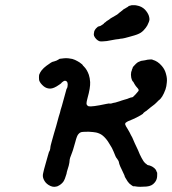

<svg xmlns="http://www.w3.org/2000/svg" viewBox="-20 -695 663 739"><path d="M221 -470Q226 -471 234.5 -471Q243 -471 247 -470Q259 -469 268.5 -464.5Q278 -460 286 -455Q299 -446 299 -443Q299 -443 303 -439Q315 -427 322 -407Q326 -395 327 -379Q328 -357 317 -318Q313 -303 313 -298Q313 -294 314 -292Q317 -287 321 -286Q333 -283 389 -295Q400 -297 400.5 -297Q401 -297 401 -297Q400 -295 410 -297Q415 -299 419.5 -299.5Q424 -300 429.5 -302Q435 -304 436 -304Q437 -304 441 -305.5Q445 -307 448 -308Q451 -309 459.5 -311.5Q468 -314 470 -314.5Q472 -315 473.5 -316Q475 -317 477.5 -317.5Q480 -318 480.5 -318.5Q481 -319 483 -319.5Q485 -320 485.5 -320Q486 -320 487 -320Q488 -320 488 -320.5Q488 -321 489 -321Q491 -320 495 -325Q497 -327 497 -327Q497 -327 498 -328Q499 -329 499 -329Q499 -329 502 -332Q512 -343 513 -345Q515 -349 511 -354Q501 -365 498 -371Q495 -377 493 -380Q488 -383 485 -397Q483 -407 485 -418Q487 -422 487 -423Q487 -426 490 -432Q491 -435 491 -435Q490 -436 498 -444Q503 -450 510 -455L514 -457L519 -459Q523 -461 525 -461Q527 -461 528.5 -461.5Q530 -462 531.5 -462Q533 -462 538 -463Q549 -466 557 -466H562H561H566L567 -465Q587 -460 603 -441Q615 -427 619 -410Q624 -393 622 -377Q621 -363 617 -351Q605 -318 591 -309Q589 -307 582 -300Q575 -293 570.5 -290Q566 -287 560 -282Q554 -277 549 -273Q544 -269 543 -268Q542 -267 538 -265Q530 -259 531 -258Q530 -257 530 -257Q528 -256 527 -255Q525 -253 506 -243Q492 -236 472 -228Q462 -223 462 -219Q461 -217 462 -216Q463 -211 471 -199Q479 -186 484 -175Q486 -171 489 -166Q499 -144 499 -143Q499 -143 503.5 -133.5Q508 -124 511.5 -116.5Q515 -109 518 -101Q522 -94 525 -87Q532 -73 540 -66Q545 -63 546 -61Q549 -59 556 -58Q566 -55 574 -48Q581 -41 581 -39Q581 -39 583 -34L585 -30V-22Q585 -15 584 -10Q582 0 575 8Q565 21 544 23Q527 24 520 24Q508 24 499 22Q494 22 494 22Q493 23 485 17Q477 12 471 3Q459 -15 459 -20Q459 -20 455 -28.5Q451 -37 448.5 -42.5Q446 -48 443 -54Q438 -66 438 -69Q438 -72 435 -77.5Q432 -83 430 -85Q426 -88 417 -112Q412 -125 402 -140Q389 -163 373 -175Q363 -182 350 -185Q340 -187 321 -188Q297 -188 291.5 -186Q286 -184 282 -179Q276 -173 270 -149Q266 -134 261 -118Q260 -114 257.5 -108Q255 -102 253 -96Q251 -90 250 -88Q248 -83 247 -69Q246 -60 239 -39Q237 -33 236 -26Q230 -5 224 4Q216 15 203 21Q202 22 197 23Q183 27 167 17Q154 9 148 -5Q143 -16 146 -28Q148 -39 157 -70Q160 -80 164.5 -96.5Q169 -113 170 -113Q171 -113 172.5 -119Q174 -125 174 -129Q174 -132 179 -150Q184 -168 188 -182Q192 -196 196 -209Q208 -254 211 -262Q212 -267 213.5 -272.5Q215 -278 218 -287Q222 -303 234 -345Q236 -352 236 -352.5Q236 -353 237 -354Q239 -356 240 -363Q243 -381 232 -384Q228 -385 224 -382Q222 -381 220.5 -379.5Q219 -378 217.5 -377Q216 -376 216.5 -376Q217 -376 216 -375Q215 -374 213 -372.5Q211 -371 208 -369Q187 -354 173 -354Q159 -354 148 -363Q135 -374 131 -385Q130 -389 130 -397Q130 -405 131 -408Q134 -416 140 -424Q148 -434 159 -442Q180 -458 186 -458Q187 -458 191 -459.5Q195 -461 198 -462Q206 -466 207 -467Q207 -469 221 -470ZM487 -675Q489 -675 496.5 -675Q504 -675 506 -674Q525 -671 538 -658Q549 -646 553 -634Q557 -620 554 -614Q554 -612 551 -606Q548 -597 541 -588Q538 -585 535.5 -581.5Q533 -578 527 -573Q518 -565 498 -559Q488 -556 480.5 -554Q473 -552 462 -549Q450 -546 444 -546Q440 -545 436.5 -544.5Q433 -544 431.5 -544Q430 -544 424 -543Q403 -539 391 -537Q383 -536 379 -536Q370 -535 364 -536Q357 -538 351 -544Q345 -550 342 -557Q340 -563 342 -570Q343 -575 343 -575.5Q343 -576 345 -579Q347 -583 350 -586Q358 -594 359 -593Q360 -593 360.5 -593.5Q361 -594 362 -594Q364 -594 368 -596Q369 -597 369 -597L371 -598Q371 -598 372 -598.5Q373 -599 374 -600Q376 -601 377 -602Q378 -603 379.5 -604Q381 -605 380 -606H381Q382 -607 384 -608.5Q386 -610 386.5 -610Q387 -610 388 -611.5Q389 -613 390 -613L391 -614Q391 -614 396.5 -617.5Q402 -621 402 -621V-622H403Q403 -622 404 -622.5Q405 -623 405 -624Q406 -624 407 -625Q408 -626 431 -639Q434 -641 436.5 -643.5Q439 -646 440.5 -647Q442 -648 444 -649.5Q446 -651 447 -652Q448 -653 449 -653.5Q450 -654 451 -655Q452 -656 453.5 -657.5Q455 -659 457 -660L459 -661Q459 -661 462.5 -663Q466 -665 466.5 -665.5Q467 -666 471 -668L476 -672Z"/></svg>

Font: TT2020 Style E
Style: Italic
Weight: 400
Italic angle: -15°
Version: Version 0.2.000